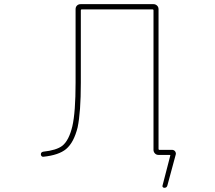

<svg xmlns="http://www.w3.org/2000/svg" viewBox="-20 -773 1040 929"><path d="M775.4 135.7Q770.5 135.7 767.6 132.3Q764.6 128.9 766.6 124L803.7 -19.5Q805.7 -23.4 800.8 -23.4H747.1Q736.3 -23.4 729.5 -30.8Q722.7 -38.1 722.7 -47.9V-722.7Q722.7 -727.5 717.8 -727.5H376Q371.1 -727.5 371.1 -722.7V-372.1Q371.1 -230.5 355.5 -156.2Q346.7 -121.1 333 -94.7Q319.3 -68.4 299.8 -51.8Q264.6 -22.5 190.4 -14.6Q185.5 -13.7 181.6 -17.1Q177.7 -20.5 177.7 -26.4Q177.7 -37.1 189.5 -39.1Q252.9 -45.9 281.2 -67.4Q313.5 -92.8 330.1 -162.1Q345.7 -230.5 345.7 -372.1V-728.5Q345.7 -739.3 352.5 -746.1Q359.4 -752.9 370.1 -752.9H722.7Q732.4 -752.9 739.7 -746.1Q747.1 -739.3 747.1 -728.5V-52.7Q747.1 -47.9 751 -47.9H812.5Q821.3 -47.9 827.1 -41Q831.1 -35.2 831.1 -29.3Q831.1 -27.3 830.1 -24.4L790 124Q787.1 135.7 775.4 135.7Z"/></svg>

Font: Rounded-X Mgen+ 2m thin
Style: Regular
Weight: 100
Designer: [Source Han Sans]
Ryoko NISHIZUKA  (kana & ideographs); Paul D. Hunt (Latin, Greek & Cyrillic); Wenlong ZHANG  (bopomofo
Version: Version 1.059.20150602